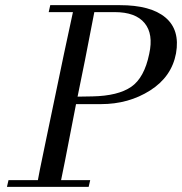

<svg xmlns="http://www.w3.org/2000/svg" viewBox="-20 -725 707 745"><path d="M663 -518Q646 -427 562.5 -374Q479 -321 372 -321H275Q218 -26 217 -26H330L324 0H7L13 -26H127Q126 -26 160 -189Q194 -352 228 -515L263 -678H169L175 -705H445Q565 -705 622 -657Q679 -609 663 -518ZM559 -516Q576 -593 541 -635.5Q506 -678 425 -678H346Q306 -469 281 -350L339 -351Q438 -353 489 -388Q540 -423 559 -516Z"/></svg>

Font: GFS BodoniClassic
Style: Regular
Weight: 400
Designer: George D. Matthiopoulos
Foundry: George D. Matthiopoulos
Version: Macromedia Fontographer 4.1.5 140901